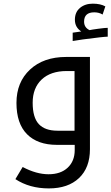

<svg xmlns="http://www.w3.org/2000/svg" viewBox="-20 -799 614 1059"><path d="M391.1 -78.1V-407.2H348.1Q259.3 -407.2 209.7 -360.4Q160.2 -313.5 160.2 -232.2Q160.2 -150.9 194.1 -114.5Q228 -78.1 296.9 -78.1ZM392.1 28.8V0H293.9Q187.5 0 129.2 -58.6Q70.8 -117.2 70.8 -231.4Q70.8 -345.7 145.5 -415.3Q220.2 -484.9 345.2 -484.9H476.1V23.9Q476.1 126 415.8 183.1Q355.5 240.2 249.3 240.2Q143.1 240.2 64.9 189L105 122.1Q180.7 162.1 247.8 162.1Q314.9 162.1 353.5 125.7Q392.1 89.4 392.1 28.8ZM561 -763.7 545.9 -718.8Q525.9 -731 500 -731Q443.8 -731 443.8 -679.7Q443.8 -647 474.1 -632.8Q483.9 -635.3 522 -640.4Q560.1 -645.5 574.2 -645.5V-596.7Q552.2 -596.7 437 -581.5L380.9 -572.8V-618.7L428.2 -625.5Q393.1 -648.4 393.1 -690.2Q393.1 -731.9 421.1 -755.4Q449.2 -778.8 491.7 -778.8Q534.2 -778.8 561 -763.7Z"/></svg>

Font: DroidArabicKufi
Style: Regular
Weight: 400
Designer: Pascal Zoghbi
Foundry: Ascender Corporation
Version: Version 1.00